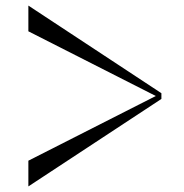

<svg xmlns="http://www.w3.org/2000/svg" viewBox="-20 -668 658 687"><path d="M557.5 -334.5 81.5 -648V-556L537.5 -324.5L81.5 -93V-1L557.5 -314Z"/></svg>

Font: Beautique Display
Style: Regular
Weight: 400
Designer: Nhat-Quang Ngo
Version: Version 1.100;Glyphs 3.2.3 (3260)